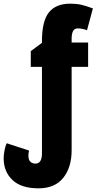

<svg xmlns="http://www.w3.org/2000/svg" viewBox="-30 -785 527 1048"><path d="M180 243Q86 243 38 197.5Q-10 152 -10 79Q-10 59 -5 34Q0 9 7 -3L129 37Q125 49 125 63Q125 88 136 98Q147 108 163 108Q199 108 199 53V-420H138V-506L199 -551V-560Q199 -670 237 -717.5Q275 -765 354 -765Q387 -765 413.5 -759Q440 -753 477 -739L445 -620Q432 -625 419 -627.5Q406 -630 393 -630Q361 -630 361 -573V-553H451V-420H361V35Q361 129 315 186Q269 243 180 243Z"/></svg>

Font: Noto Sans ExtraCondensed Black
Style: Regular
Weight: 900
Width: 2
Designer: Monotype Design Team
Foundry: Monotype Imaging Inc.
Version: Version 2.013; ttfautohint (v1.8.4.7-5d5b)